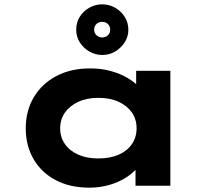

<svg xmlns="http://www.w3.org/2000/svg" viewBox="-20 -858 980 887"><path d="M393 9Q303 9 237 -26Q171 -61 135 -123Q99 -185 99 -265Q99 -346 136 -408.5Q173 -471 240 -506.5Q307 -542 396 -542Q448 -542 491.5 -530Q535 -518 569 -498Q603 -478 623 -455Q643 -432 648 -409L609 -405V-531H767V0H606V-144L639 -133Q636 -108 615 -83Q594 -58 561 -37Q528 -16 484.5 -3.5Q441 9 393 9ZM434 -126Q489 -126 528.5 -143.5Q568 -161 589.5 -192.5Q611 -224 611 -265Q611 -307 589.5 -338Q568 -369 528.5 -387.5Q489 -406 434 -406Q381 -406 341.5 -387.5Q302 -369 280 -338Q258 -307 258 -265Q258 -224 280 -192.5Q302 -161 341.5 -143.5Q381 -126 434 -126ZM452 -604Q421 -604 393 -620Q365 -636 348.5 -662.5Q332 -689 332 -720Q332 -753 348 -779.5Q364 -806 392 -822Q420 -838 452 -838Q485 -838 512.5 -822Q540 -806 556.5 -779.5Q573 -753 573 -720Q573 -689 556 -662.5Q539 -636 512 -620Q485 -604 452 -604ZM452 -685Q468 -685 478.5 -695Q489 -705 489 -720Q489 -737 478.5 -747Q468 -757 452 -757Q436 -757 425.5 -747Q415 -737 415 -721Q415 -705 426 -695Q437 -685 452 -685Z"/></svg>

Font: Lexend Tera
Style: Bold
Weight: 700
Designer: Bonnie Shaver-Troup, Thomas Jockin
Foundry: Lexend
Version: Version 1.007